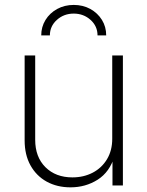

<svg xmlns="http://www.w3.org/2000/svg" viewBox="-20 -764 607 791"><path d="M270.5 7.8Q215.3 7.8 172.6 -15.6Q129.9 -39.1 105.7 -82.5Q81.5 -126 81.5 -185.5V-535.6H125V-188Q125 -117.2 167.2 -75.2Q209.5 -33.2 278.3 -33.2Q324.7 -33.2 362.1 -52.7Q399.4 -72.3 420.9 -108.2Q442.4 -144 442.4 -192.4V-535.6H486.3V0H443.4V-121.6H452.1Q432.1 -55.2 382.3 -23.7Q332.5 7.8 270.5 7.8ZM283.7 -743.7Q321.8 -743.7 352.1 -727.1Q382.3 -710.4 399.9 -682.1Q417.5 -653.8 417.5 -618.2H381.8Q381.8 -656.2 353 -682.1Q324.2 -708 283.7 -708Q243.2 -708 214.4 -682.1Q185.5 -656.2 185.5 -618.2H149.9Q149.9 -653.3 167.5 -681.9Q185.1 -710.4 215.6 -727.1Q246.1 -743.7 283.7 -743.7Z"/></svg>

Font: Inter 20pt ExtraLight
Style: Regular
Weight: 250
Version: Version 4.001;git-66647c0bb